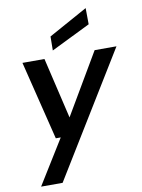

<svg xmlns="http://www.w3.org/2000/svg" viewBox="-103 -819 820 1108"><g transform="rotate(-10 307.5 -265.0)"><path d="M46 220 207 -40H178L64 -502H193L277 -145L487 -502H615L172 220ZM249 -542 250 -624 478 -750 479 -655Z"/></g></svg>

Font: DM Sans 16pt SemiBold
Style: Italic
Weight: 600
Italic angle: -10°
Version: Version 4.004;gftools[0.9.30]